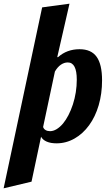

<svg xmlns="http://www.w3.org/2000/svg" viewBox="-111 -772 604 1042"><path d="M117.7 -731.9 266.1 -752 199.7 -461.9H204.1Q252 -504.9 320.8 -504.9Q383.8 -504.9 413.3 -463.9Q442.9 -422.9 442.9 -335.9Q442.9 -263.7 424.6 -200.9Q406.2 -138.2 372.6 -92.3Q338.9 -45.9 293.2 -20Q247.6 5.9 195.8 5.9Q164.1 5.9 142.6 -3.4Q121.1 -12.7 111.8 -29.8L60.1 213.9L-91.3 250ZM231 -101.6Q263.2 -140.6 284.7 -205.6Q305.7 -271 305.7 -339.8Q305.7 -433.1 256.8 -433.1Q237.3 -433.1 219.2 -420.7Q201.2 -408.2 187 -383.8L123 -83Q126 -72.3 136.2 -66.2Q146.5 -60.1 160.6 -60.1Q178.2 -60.1 196.3 -71Q214.4 -82 231 -101.6Z"/></svg>

Font: Pattaya
Style: Regular
Weight: 400
Designer: Pablo Impallari / Thai characters Designed by Thanarat Vachiruckul and Suppakit Chalermlarp
Foundry: Pablo Impallari
Version: Version 2.000